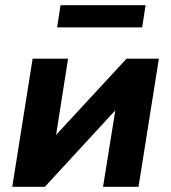

<svg xmlns="http://www.w3.org/2000/svg" viewBox="-20 -716 656 736"><path d="M27 0 105 -491H241L195 -199L465 -491H589L511 0H375L422 -293L152 0ZM199 -611 212 -696H538L525 -611Z"/></svg>

Font: Nunito Sans ExtraBold
Style: Italic
Weight: 800
Italic angle: -9°
Designer: Vernon Adams
Foundry: Vernon Adams
Version: Version 3.006; ttfautohint (v1.8.3)